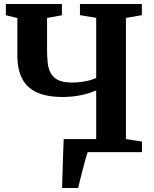

<svg xmlns="http://www.w3.org/2000/svg" viewBox="-20 -763 770 963"><path d="M291.5 180Q292.5 149 293.5 108.2Q294.5 67.5 296.2 22.2Q298 -23 299.5 -65.5H462.5V-309.5Q427 -293.5 382.8 -285Q338.5 -276.5 295.5 -276.5Q243.5 -276.5 205 -286Q166.5 -295.5 140 -313.5Q113.5 -331.5 97.5 -357.2Q81.5 -383 74.2 -415.2Q67 -447.5 67 -486V-672.5L9.5 -686.5V-743H290.5V-686.5L216 -673V-515Q216 -481.5 218.8 -451.8Q221.5 -422 233 -398.8Q244.5 -375.5 270 -362.2Q295.5 -349 341.5 -349Q366 -349 389.2 -352.2Q412.5 -355.5 431.8 -360.8Q451 -366 462.5 -372V-673.5L381 -687V-743H691.5V-687L611.5 -673V-65.5L692 -53V0H420Q415 13 408 38.5Q401 64 393.5 92.8Q386 121.5 380.2 145.5Q374.5 169.5 372 180Z"/></svg>

Font: Merriweather 36pt
Style: Bold
Weight: 700
Designer: Eben Sorkin
Foundry: Eben Sorkin
Version: Version 2.100